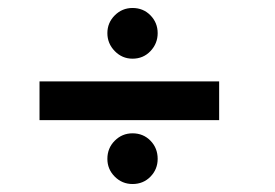

<svg xmlns="http://www.w3.org/2000/svg" viewBox="-20 -544 690 481"><path d="M79 -243V-340H529V-243ZM312 -397Q286 -397 267.5 -416Q249 -435 249 -461Q249 -487 267.5 -505.5Q286 -524 312 -524Q339 -524 357 -505.5Q375 -487 375 -461Q375 -435 357 -416Q339 -397 312 -397ZM312 -83Q286 -83 267.5 -101.5Q249 -120 249 -146Q249 -173 267.5 -191.5Q286 -210 312 -210Q339 -210 357 -191.5Q375 -173 375 -146Q375 -120 357 -101.5Q339 -83 312 -83Z"/></svg>

Font: Stick No Bills ExtraLight SemiBold
Style: Regular
Weight: 600
Version: Version 2.000